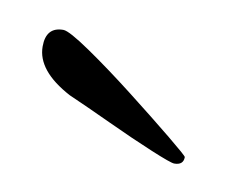

<svg xmlns="http://www.w3.org/2000/svg" viewBox="-30 -540 197 164"><g transform="rotate(10 68.0 -458.0)"><path d="M128 -410Q125 -410 107 -417.5Q89 -425 67.5 -435Q46 -445 30 -452Q0 -468 0 -489Q0 -506 15 -506Q20 -506 39 -493Q58 -480 80.5 -462.5Q103 -445 119.5 -431.5Q136 -418 136 -417Q136 -410 128 -410Z"/></g></svg>

Font: Carattere
Style: Regular
Weight: 400
Designer: Robert E. Leuschke
Foundry: Robert E. Leuschke
Version: Version 1.010; ttfautohint (v1.8.3)